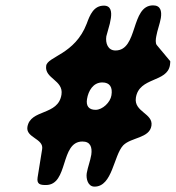

<svg xmlns="http://www.w3.org/2000/svg" viewBox="-20 -708 654 715"><path d="M303 -63C300 -43 307 -13 332 -13C399 -13 403 -129 439 -167C469 -197 537 -193 544 -240C551 -286 478 -291 486 -344C498 -422 603 -400 613 -466C614 -470 614 -480 614 -480L564 -540C558 -547 560 -563 562 -573C566 -596 575 -618 579 -641C583 -667 578 -688 550 -688C466 -688 495 -520 410 -520C382 -520 372 -547 376 -573C377 -578 388 -615 389 -620C389 -621 392 -636 393 -641C396 -663 394 -687 367 -687C329 -687 315 -653 303 -620C259 -505 157 -498 152 -463C145 -415 217 -410 209 -356C197 -276 93 -303 82 -235C76 -195 143 -192 137 -153L120 -47C116 -21 131 -19 151 -19C236 -19 203 -181 287 -181C316 -181 324 -161 320 -132C316 -108 307 -86 303 -63ZM304 -339C309 -370 327 -401 361 -401C389 -401 400 -383 395 -353C391 -327 362 -299 336 -299C310 -299 300 -314 304 -339Z"/></svg>

Font: Asimov Print
Style: Regular
Weight: 500
Designer: Google
Version: Version 2.000980: 2014